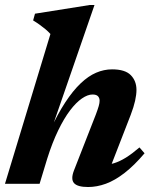

<svg xmlns="http://www.w3.org/2000/svg" viewBox="-20 -738 613 771"><path d="M169.5 -100.5 139 0H0L182.5 -601.5Q173.5 -611.5 162.8 -620.5Q152 -629.5 139.5 -638.5Q127 -647.5 113 -656L120.5 -683L341 -718H359.5L181.5 -203.5L179.5 -211.5Q211 -279.5 242 -326.8Q273 -374 303.8 -403.2Q334.5 -432.5 366 -446Q397.5 -459.5 430 -459.5Q482.5 -459.5 505.2 -436.2Q528 -413 528 -377Q528 -358 522.5 -333.2Q517 -308.5 505 -277L412 -37.5L390.5 -75.5Q414.5 -75.5 437.5 -82.5Q460.5 -89.5 485.8 -105.2Q511 -121 540 -146L560.5 -122.5Q519 -73.5 480.2 -43.5Q441.5 -13.5 405.2 -0.2Q369 13 334 13Q291 13 277.2 -2.8Q263.5 -18.5 277 -53.5L365 -278.5Q373 -300 376.5 -312.2Q380 -324.5 380 -333.5Q380 -344.5 373.5 -351.5Q367 -358.5 351.5 -358.5Q332 -358.5 308.8 -342.5Q285.5 -326.5 261.2 -294.5Q237 -262.5 213.5 -214Q190 -165.5 169.5 -100.5Z"/></svg>

Font: Newsreader 16pt 16pt
Style: Bold Italic
Weight: 700
Italic angle: -17°
Version: Version 1.003